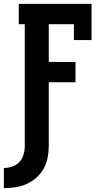

<svg xmlns="http://www.w3.org/2000/svg" viewBox="-35 -755 555 992"><path d="M-15 217V113Q7 113 28.5 105.5Q50 98 65 82Q80 66 86.5 44Q93 22 93 0V-630H62V-735H438V-548H347V-630H217V-435H355V-330H217V0Q217 30 211 60Q205 90 190.5 116.5Q176 143 153 163Q130 183 102.5 195.5Q75 208 45 212.5Q15 217 -15 217Z"/></svg>

Font: Iosevka Slab Extrabold
Style: Regular
Weight: 800
Monospace: yes
Designer: Belleve Invis
Foundry: Belleve Invis
Version: Version 11.1.1; ttfautohint (v1.8.3)